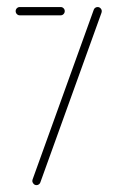

<svg xmlns="http://www.w3.org/2000/svg" viewBox="-20 -539 336 559"><path d="M74.1 -12.6Q74.1 -14.1 74.8 -16.3L253 -510.7Q254.1 -514.1 257.2 -516.3Q260.4 -518.5 264.1 -518.5Q269.3 -518.5 272.8 -514.8Q276.3 -511.1 276.3 -506.3Q276.3 -504.4 275.6 -502.2L97.4 -7.8Q96.3 -4.4 93.1 -2.2Q90 0 86.3 0Q81.1 0 77.6 -3.9Q74.1 -7.8 74.1 -12.6ZM168.5 -506.7Q168.5 -501.5 165 -498Q161.5 -494.4 156.7 -494.4H37.4Q32.6 -494.4 29.1 -498Q25.6 -501.5 25.6 -506.7Q25.6 -511.5 29.1 -515Q32.6 -518.5 37.4 -518.5H156.7Q161.5 -518.5 165 -515Q168.5 -511.5 168.5 -506.7Z"/></svg>

Font: 26F Galaxy Sans Thin
Style: Regular
Weight: 100
Designer: C₂₉H₂₅N₃O₅
Version: Version 1.100